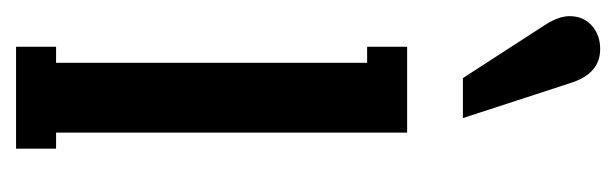

<svg xmlns="http://www.w3.org/2000/svg" viewBox="-288 -483 767 239"><g transform="rotate(90 95.5 -363.5)"><path d="M123 -556.2H73.2L5.9 -660.2Q-3.9 -676.3 -3.9 -689Q-3.9 -706.1 7.8 -716.6Q19.5 -727.1 37.1 -727.1Q67.4 -727.1 79.1 -690.9ZM161.1 0H34.2V-49.8H54.2V-437H34.2V-486.8H141.1V-49.8H161.1Z"/></g></svg>

Font: Margherita Semibold
Style: Regular
Weight: 600
Designer: James Puckett
Foundry: Dunwich Type Founders
Version: Version 1.008;hotconv 1.0.109;makeotfexe 2.5.65596